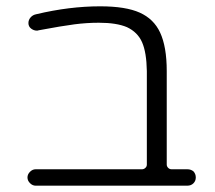

<svg xmlns="http://www.w3.org/2000/svg" viewBox="-20 -602 681 608"><path d="M430 -66Q436 -66 441 -71Q445 -75 445 -81V-377Q444 -436 430 -468Q416 -500 382 -516Q349 -530 293 -530Q255 -530 216 -525Q177 -520 102 -506Q100 -505 97 -505Q87 -505 78.5 -511.5Q70 -518 70 -529Q70 -539 77 -547Q84 -555 95 -557Q200 -582 297 -582Q378 -582 422.5 -562Q467 -542 487 -499Q508 -454 508 -377V-81Q508 -75 512.5 -70.5Q517 -66 523 -66H573Q585 -66 593 -59Q600 -51 600 -40Q600 -29 592.5 -21.5Q585 -14 573 -14H93Q83 -14 75 -22Q67 -30 67 -40Q67 -50 75 -58Q83 -66 93 -66Z"/></svg>

Font: Kurewa Gothic CJK TC Regular
Style: Regular
Weight: 400
Designer: Max Yao
Foundry: Max-Everyday
Version: Version 1.071; ttfautohint (v1.8.3)